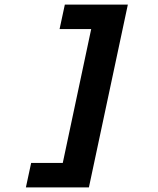

<svg xmlns="http://www.w3.org/2000/svg" viewBox="-20 -720 690 838"><path d="M93 98 116 -9H254L378 -593H240L263 -700H538L368 98Z"/></svg>

Font: Azeret Mono SemiBold
Style: Italic
Weight: 600
Italic angle: -12°
Designer: Martin Vácha
Foundry: Displaay
Version: Version 1.000; Glyphs 3.0.3, build 3074